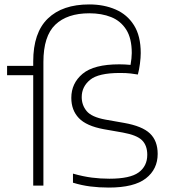

<svg xmlns="http://www.w3.org/2000/svg" viewBox="-20 -838 779 867"><path d="M471.5 9Q427.5 9 388 4Q348.5 -1 309.5 -13V-54Q355.5 -41 394.5 -36Q433.5 -31 474 -31Q567.5 -31 606.2 -59.5Q645 -88 645 -139Q645 -181 621.5 -204.5Q598 -228 534.5 -239.5L449 -254.5Q370 -269 336 -304.8Q302 -340.5 302 -396Q302 -462 353 -504.8Q404 -547.5 518.5 -547.5Q542.5 -547.5 569.5 -545Q572 -559 573.5 -573.5Q575 -588 575 -598.5Q575 -665 550 -704.2Q525 -743.5 482 -760.8Q439 -778 383.5 -778Q283.5 -778 229.8 -726.5Q176 -675 176 -558V0H130V-498.5H12V-540.5H130V-560.5Q130 -690.5 196 -754.2Q262 -818 383 -818Q449 -818 501.8 -795.2Q554.5 -772.5 585 -724Q615.5 -675.5 615.5 -598.5Q615.5 -578.5 612 -550.8Q608.5 -523 602.5 -501.5Q589 -504 569.8 -506.2Q550.5 -508.5 521.5 -508.5Q424.5 -508.5 386.8 -477.5Q349 -446.5 349 -399.5Q349 -363.5 371.2 -336.5Q393.5 -309.5 455.5 -298L540.5 -283Q622.5 -268.5 657.2 -235.2Q692 -202 692 -143Q692 -74 638.8 -32.5Q585.5 9 471.5 9Z"/></svg>

Font: Encode Sans Expanded Expanded ExtraLight
Style: Regular
Weight: 200
Width: 7
Designer: Multiple Designers
Foundry: Impallari Type
Version: Version 3.000; ttfautohint (v1.8.3) -l 8 -r 50 -G 200 -x 14 